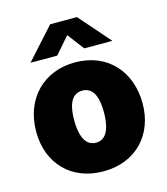

<svg xmlns="http://www.w3.org/2000/svg" viewBox="-111 -819 797 915"><g transform="rotate(-15 287.5 -361.5)"><path d="M349 -580H488L354 -733H222L84 -580H216L287 -662ZM287 10C448 10 550 -101 550 -255C550 -412 450 -527 288 -527C134 -527 25 -418 25 -255C25 -100 127 10 287 10ZM288 -131C225 -131 214 -207 214 -262C214 -318 225 -388 288 -388C350 -388 361 -318 361 -262C361 -207 350 -131 288 -131Z"/></g></svg>

Font: United Sans Black
Style: Regular
Weight: 900
Designer: Pablo Impallari, Rodrigo Fuenzalida (Modified by Dan O. Williams)
Version: Version 1.000;PS 001.000;hotconv 1.0.88;makeotf.lib2.5.64775